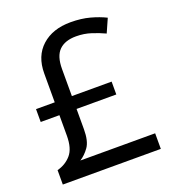

<svg xmlns="http://www.w3.org/2000/svg" viewBox="-132 -825 836 926"><g transform="rotate(-20 286.0 -361.5)"><path d="M334 -723Q389 -723 433 -711Q477 -699 511 -682L480 -612Q450 -626 413.5 -638Q377 -650 336 -650Q279 -650 249 -620.5Q219 -591 219 -525V-386H423V-320H219V-216Q219 -155 198 -125.5Q177 -96 151 -80H535V0H32V-74Q75 -85 103 -117Q131 -149 131 -215V-320H35V-386H131V-534Q131 -623 186.5 -673Q242 -723 334 -723Z"/></g></svg>

Font: Noto Sans Mende Kikakui
Style: Regular
Weight: 400
Designer: Monotype Design Team
Foundry: Monotype Imaging Inc.
Version: Version 2.003; ttfautohint (v1.8.4.7-5d5b)